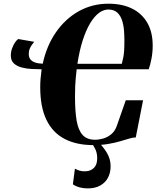

<svg xmlns="http://www.w3.org/2000/svg" viewBox="-20 -773 846 1038"><path d="M485 11.5Q393.5 11.5 329.2 -22Q265 -55.5 231.2 -124.8Q197.5 -194 197.5 -301Q197.5 -326 199.2 -345.8Q201 -365.5 205 -398.5Q180.5 -398.5 151.8 -400Q123 -401.5 97.2 -408.2Q71.5 -415 55 -430.2Q38.5 -445.5 38.5 -472.5Q38.5 -492.5 45.2 -511.2Q52 -530 61.2 -543.5Q70.5 -557 78.5 -562L165 -547Q160.5 -541.5 153.5 -532.2Q146.5 -523 141 -510.5Q135.5 -498 135.5 -481.5Q135.5 -463.5 144.2 -452.2Q153 -441 169.8 -435.2Q186.5 -429.5 211 -428.5Q232 -526 282.8 -599Q333.5 -672 406.2 -712.5Q479 -753 566 -753Q640 -753 693.5 -726.8Q747 -700.5 776.2 -650Q805.5 -599.5 805.5 -526.5Q805.5 -490.5 799 -456.2Q792.5 -422 784 -398.5H394.5Q392 -376 389.8 -354Q387.5 -332 386.5 -307Q385.5 -282 385.5 -250Q385.5 -173 394.2 -121.2Q403 -69.5 426.5 -43.5Q450 -17.5 494 -17.5Q515 -17.5 538.5 -24.2Q562 -31 582 -47.8Q602 -64.5 612 -94L660 -231H753.5L714 -30Q699.5 -30 678.5 -23.8Q657.5 -17.5 629.5 -9.2Q601.5 -1 565.5 5.2Q529.5 11.5 485 11.5ZM638.5 -428Q643 -446 646.2 -461.5Q649.5 -477 651 -498Q652.5 -519 652.5 -554Q652.5 -578 650.5 -606.8Q648.5 -635.5 640.2 -661.8Q632 -688 614.2 -704.8Q596.5 -721.5 565.5 -721.5Q539.5 -721.5 514.5 -702.8Q489.5 -684 467.2 -647Q445 -610 427.2 -555Q409.5 -500 398.5 -428ZM454.5 245.5Q431 245.5 410.5 240Q390 234.5 374 223.5L385 139Q397 145.5 410.8 149.8Q424.5 154 444.5 153Q470.5 151.5 488 134.5Q505.5 117.5 505.5 82.5Q505.5 53 494 30.8Q482.5 8.5 473 -2.5L506.5 -4.5L514 -2.5Q538 20.5 558 53.5Q578 86.5 578 126Q578 160.5 563.8 187.5Q549.5 214.5 522 230Q494.5 245.5 454.5 245.5Z"/></svg>

Font: Merriweather 144pt Black
Style: Italic
Weight: 900
Italic angle: -7.8°
Version: Version 2.101